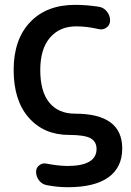

<svg xmlns="http://www.w3.org/2000/svg" viewBox="-20 -576 549 803"><path d="M293.9 -555.7Q341.8 -555.7 392.6 -547.9Q413.1 -544.9 426.8 -528.3Q440.4 -511.7 440.4 -490.2Q440.4 -471.7 425.8 -460.9Q415 -453.1 403.3 -453.1Q398.4 -453.1 393.6 -454.1Q343.8 -465.8 298.8 -465.8Q229.5 -465.8 189 -418.5Q148.4 -371.1 148.4 -283.2Q148.4 -192.4 186.5 -146.5Q224.6 -100.6 293.9 -100.6Q491.2 -100.6 491.2 44.9Q491.2 124 433.6 165.5Q376 207 263.7 207Q219.7 207 174.8 198.2Q155.3 194.3 143.1 178.2Q130.9 162.1 130.9 142.6Q130.9 125 144.5 115.2Q154.3 107.4 166 107.4Q170.9 107.4 174.8 108.4Q219.7 117.2 260.7 118.2Q383.8 118.2 383.8 46.9Q383.8 16.6 358.9 2.4Q334 -11.7 268.6 -11.7Q164.1 -11.7 100.6 -83.5Q37.1 -155.3 37.1 -283.2Q37.1 -411.1 106 -483.4Q174.8 -555.7 293.9 -555.7Z"/></svg>

Font: Gen Jyuu Gothic Medium
Style: Regular
Weight: 500
Designer: [Source Han Sans]
Ryoko NISHIZUKA  (kana & ideographs); Paul D. Hunt (Latin, Greek & Cyrillic); Wenlong ZHANG  (bopomofo
Version: Version 1.002.20150607